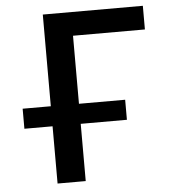

<svg xmlns="http://www.w3.org/2000/svg" viewBox="-52 -779 751 829"><g transform="rotate(-5 323.0 -365.0)"><path d="M42 -247.1V-334H164.1V-731.4H597.7V-628.9H286.1V-334H486.3V-247.1H286.1V1H164.1V-247.1Z"/></g></svg>

Font: Gen Shin Gothic Medium
Style: Regular
Weight: 500
Designer: [Source Han Sans]
Ryoko NISHIZUKA  (kana & ideographs); Paul D. Hunt (Latin, Greek & Cyrillic); Wenlong ZHANG  (bopomofo
Version: Version 1.002.20150607